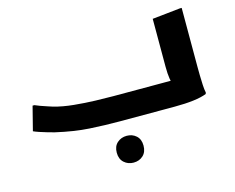

<svg xmlns="http://www.w3.org/2000/svg" viewBox="-107 -692 1341 1097"><g transform="rotate(-15 564.0 -143.5)"><path d="M81.4 -215.8H92.2Q103.2 -210.8 122.9 -203.5Q142.5 -196.1 162.2 -190.1Q181.8 -184.1 192.8 -180.1Q245.8 -165.1 310.3 -158.8Q374.8 -152.4 436.3 -150.6Q497.8 -148.7 540.8 -148.7H952.4L893.9 -122.1Q882.2 -134 877.5 -162.7Q872.8 -191.3 872.8 -232.8V-517.2L1038 -534.8H1048.8V-186Q1048.8 -166 1049.3 -136.5Q1049.8 -107 1051.3 -78.5Q1052.8 -50 1056.8 -32L1054 -24Q1024 -12 975.9 -6Q927.8 0 864.8 0H540.8Q450.8 0 362.2 -5.4Q273.5 -10.7 164.5 -35.7Q145.5 -40.7 122.6 -47.3Q99.7 -53.8 79 -60.9Q58.2 -67.9 45.2 -73.9ZM476.3 168.7Q476.3 131 499.5 110.4Q522.7 89.8 555.8 89.8Q589 89.8 611.9 110.4Q634.7 131 634.7 168.7Q634.7 206.3 612 227.3Q589.2 248.2 555.5 248.2Q522.7 248.2 499.5 227.3Q476.3 206.3 476.3 168.7Z"/></g></svg>

Font: Kufam
Style: Italic
Weight: 400
Italic angle: -11°
Designer: Artur Schmal
Foundry: Original Type
Version: Version 1.301; ttfautohint (v1.8.3)